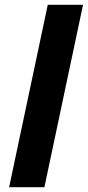

<svg xmlns="http://www.w3.org/2000/svg" viewBox="-20 -780 366 800"><path d="M18 0 179 -760H326L165 0Z"/></svg>

Font: BC Sans
Style: Bold Italic
Weight: 700
Italic angle: -12°
Designer: Monotype Design Team
Province of B.C.
Foundry: Monotype Imaging Inc.
Version: Version 2.000;GOOG;noto-source:20170915:90ef993387c0